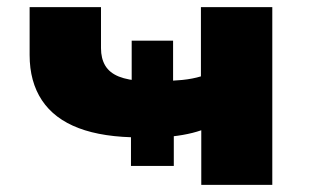

<svg xmlns="http://www.w3.org/2000/svg" viewBox="-20 -518 868 538"><path d="M544 0V-153Q521 -145 492.5 -140Q464 -135 430 -133L467 -168V-53H347V-168L373 -133Q269 -133 200.5 -159Q132 -185 97.5 -237Q63 -289 63 -364V-498H263V-383Q263 -354 275 -334Q287 -314 313 -303.5Q339 -293 381 -291L349 -270V-404H465V-270L428 -291Q462 -291 491 -294Q520 -297 543 -304V-498H743V0Z"/></svg>

Font: Nunito Sans 10pt Expanded Black
Style: Regular
Weight: 900
Width: 7
Designer: Vernon Adams
Foundry: Vernon Adams
Version: Version 3.101;gftools[0.9.27]